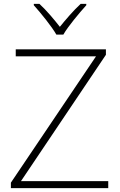

<svg xmlns="http://www.w3.org/2000/svg" viewBox="-20 -968 617 988"><path d="M270 -790H306C330 -832 387 -900 424 -941V-948H395C358 -914 318 -867 288 -830C259 -867 220 -914 183 -948H154V-941C191 -900 246 -832 270 -790ZM537 0V-36H88L525 -686V-714H61V-678H474L36 -28V0Z"/></svg>

Font: Noto Sans Malayalam ExtraLight
Style: Regular
Weight: 200
Designer: Jelle Bosma - Monotype Design Team
Foundry: Monotype Imaging Inc.
Version: Version 2.104